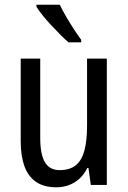

<svg xmlns="http://www.w3.org/2000/svg" viewBox="-20 -786 545 816"><path d="M434 -537V0H366L356 -72H351Q338 -45 317.5 -26.5Q297 -8 272 1Q247 10 219 10Q166 10 132.5 -13.5Q99 -37 83.5 -80.5Q68 -124 68 -186V-537H151V-199Q151 -130 171 -96.5Q191 -63 233 -63Q277 -63 302.5 -84Q328 -105 339 -147Q350 -189 350 -253V-537ZM234 -766Q245 -743 261 -715.5Q277 -688 294 -662Q311 -636 325 -617V-606H271Q256 -619 236.5 -638.5Q217 -658 197 -679.5Q177 -701 161 -721Q145 -741 135 -757V-766Z"/></svg>

Font: Noto Sans Thai Condensed
Style: Regular
Weight: 400
Width: 3
Designer: Monotype Design Team
Foundry: Monotype Imaging Inc.
Version: Version 2.002